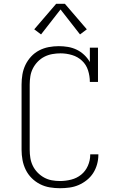

<svg xmlns="http://www.w3.org/2000/svg" viewBox="-20 -987 640 1015"><path d="M297 8Q270 8 243 3.5Q216 -1 191.5 -13.5Q167 -26 147.5 -45.5Q128 -65 116 -89.5Q104 -114 99 -141Q94 -168 94 -195V-540Q94 -567 98.5 -593.5Q103 -620 114.5 -644Q126 -668 144.5 -688Q163 -708 187 -720.5Q211 -733 237.5 -738Q264 -743 291 -743Q315 -743 339 -739Q363 -735 385 -724.5Q407 -714 425 -697Q443 -680 455 -659V-735H498V-554H455Q455 -585 445.5 -615Q436 -645 413.5 -666Q391 -687 361 -696Q331 -705 300 -705Q278 -705 256 -701Q234 -697 214.5 -687Q195 -677 179.5 -661Q164 -645 154 -625.5Q144 -606 140.5 -584Q137 -562 137 -540V-195Q137 -173 140.5 -151.5Q144 -130 153.5 -110.5Q163 -91 178.5 -75Q194 -59 213 -48.5Q232 -38 253.5 -34Q275 -30 297 -30Q327 -30 356.5 -37.5Q386 -45 409 -63.5Q432 -82 444.5 -110.5Q457 -139 457 -169Q457 -169 457 -169.5Q457 -170 457 -171H500Q500 -170 500 -169.5Q500 -169 500 -168Q500 -143 493 -118Q486 -93 472.5 -72Q459 -51 439 -35Q419 -19 396 -9Q373 1 347.5 4.5Q322 8 297 8ZM197 -805 161 -832 277 -967H323L439 -832L403 -805L300 -937Z"/></svg>

Font: Iosevka Slab XLtEx
Style: Regular
Weight: 200
Width: 7
Monospace: yes
Designer: Belleve Invis
Foundry: Belleve Invis
Version: Version 11.1.0; ttfautohint (v1.8.3)